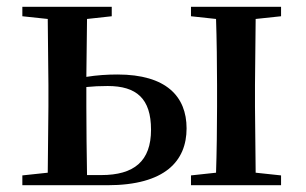

<svg xmlns="http://www.w3.org/2000/svg" viewBox="-20 -547 903 567"><path d="M46 0H297C468 0 531 -72 531 -168C531 -262 471 -327 327 -327C297 -327 266 -325 235 -320L237 -491L310 -499V-527H46V-499L121 -491L123 -296V-232L121 -37L46 -29ZM235 -290C254 -292 275 -293 298 -293C383 -293 426 -256 426 -164C426 -71 376 -30 279 -30H237C236 -87 235 -175 235 -232ZM544 -499 618 -491C620 -435 621 -351 621 -296V-232C621 -177 620 -93 618 -37L544 -29V0H810V-29L735 -37L733 -232V-296L735 -491L810 -499V-527H544Z"/></svg>

Font: Noto Serif CJK SC SemiBold
Style: Regular
Weight: 600
Designer: Ryoko NISHIZUKA 西塚涼子 (kana & ideographs); Frank Grießhammer (Latin, Greek & Cyrillic); Wenlong ZHANG 张文龙 (bopomofo); San
Foundry: Adobe
Version: Version 2.001;hotconv 1.1.0;makeotfexe 2.6.0